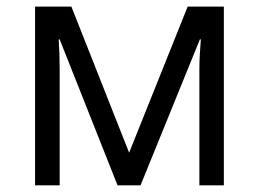

<svg xmlns="http://www.w3.org/2000/svg" viewBox="-20 -555 773 575"><path d="M650.4 -535.2V0H577.1V-348.6Q577.1 -370.1 578.4 -392.3Q579.6 -414.6 581.5 -437H578.6L400.9 0H332L158.7 -437H155.8Q157.2 -414.6 158 -392.3Q158.7 -370.1 158.7 -345.7V0H85V-535.2H193.8L366.7 -97.7L542 -535.2Z"/></svg>

Font: Wonky
Style: Regular
Weight: 400
Designer: Monotype Design Team
Foundry: Monotype Imaging Inc.
Version: Version 3.000